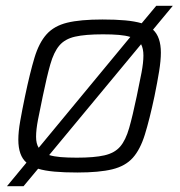

<svg xmlns="http://www.w3.org/2000/svg" viewBox="-20 -585 618 660"><path d="M4 55 71 -26Q43 -50 43 -105Q43 -132 49.5 -169Q56 -206 66 -254Q83 -335 98.5 -386.5Q114 -438 140 -467Q166 -496 211 -507Q256 -518 332 -518Q377 -518 410 -515Q443 -512 467 -505L517 -565H574L506 -483Q533 -458 533 -404Q533 -377 527 -340Q521 -303 511 -254Q494 -174 478 -122.5Q462 -71 436.5 -42.5Q411 -14 366 -3Q321 8 246 8Q201 8 167.5 5Q134 2 111 -5L61 55ZM104 -115Q104 -91 113 -77L428 -458Q412 -463 389 -465Q366 -467 334 -467Q273 -467 238 -459Q203 -451 184 -428.5Q165 -406 153 -364Q141 -322 127 -254Q117 -207 110.5 -173Q104 -139 104 -115ZM244 -43Q304 -43 339 -51Q374 -59 393 -81Q412 -103 424 -145Q436 -187 450 -254Q460 -301 466.5 -335.5Q473 -370 473 -394Q473 -418 465 -433L149 -52Q165 -47 188.5 -45Q212 -43 244 -43Z"/></svg>

Font: Saira Light
Style: Italic
Weight: 300
Italic angle: -12°
Designer: Hector Gatti with collaboration of the Omnibus-Type team
Foundry: Omnibus-Type
Version: Version 1.100; ttfautohint (v1.8.3)